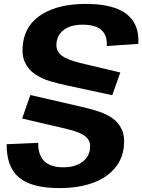

<svg xmlns="http://www.w3.org/2000/svg" viewBox="-20 -840 726 980"><path d="M283 120Q141 120 77 66Q13 12 14 -104L175 -111Q174 -49 206 -17.5Q238 14 303 14Q342 14 371 2.5Q400 -9 418 -30Q436 -51 439 -79Q443 -106 432.5 -124Q422 -142 401.5 -153.5Q381 -165 353.5 -173Q326 -181 295 -188L93 -235L135 -355L391 -296Q432 -287 474.5 -274Q517 -261 550.5 -239Q584 -217 601.5 -179.5Q619 -142 611 -83Q602 -20 559.5 26Q517 72 446.5 96Q376 120 283 120ZM321 -404Q279 -413 236 -425.5Q193 -438 158.5 -461.5Q124 -485 106.5 -523.5Q89 -562 98 -622Q111 -716 195.5 -768Q280 -820 419 -820Q558 -820 625 -769Q692 -718 686 -616L525 -605Q528 -660 497.5 -687Q467 -714 401 -714Q345 -714 310 -690.5Q275 -667 269 -625Q265 -597 275.5 -578.5Q286 -560 307.5 -548Q329 -536 357 -527.5Q385 -519 417 -512L594 -470L553 -354Z"/></svg>

Font: Pathway Extreme 28pt
Style: Bold Italic
Weight: 700
Italic angle: -8°
Designer: Eduardo Rodriguez Tunni
Foundry: Eduardo Rodriguez Tunni
Version: Version 1.001;gftools[0.9.26]